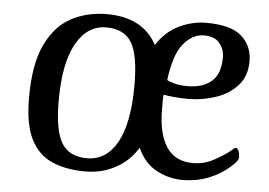

<svg xmlns="http://www.w3.org/2000/svg" viewBox="-43 -581 912 650"><g transform="rotate(5 412.5 -255.5)"><path d="M268 13Q202 13 154.5 -8Q107 -29 82 -79.5Q57 -130 57 -219Q57 -334 89 -400.5Q121 -467 175 -495.5Q229 -524 295 -524Q418 -524 466 -434Q496 -481 541 -502.5Q586 -524 633 -524Q717 -524 753.5 -491.5Q790 -459 790 -407Q790 -355 760 -323Q730 -291 685 -276.5Q640 -262 596 -262Q571 -262 548.5 -264Q526 -266 510 -269Q509 -263 509 -248Q509 -233 509 -221Q509 -137 538.5 -92Q568 -47 629 -47Q667 -47 700.5 -65.5Q734 -84 750 -97Q759 -105 763 -108Q767 -111 770 -111Q775 -111 779 -101.5Q783 -92 783 -80Q783 -72 773 -61Q741 -27 696 -7Q651 13 599 13Q552 13 510 -9.5Q468 -32 445 -83Q418 -38 371.5 -12.5Q325 13 268 13ZM593 -305Q642 -306 670.5 -331.5Q699 -357 699 -412Q699 -440 682 -460.5Q665 -481 629 -481Q591 -481 560 -444.5Q529 -408 518 -320Q521 -316 543 -310Q565 -304 593 -305ZM270 -32Q336 -32 372.5 -98Q409 -164 409 -292Q409 -395 383.5 -437Q358 -479 297 -479Q233 -479 195.5 -412.5Q158 -346 158 -218Q158 -116 184 -74Q210 -32 270 -32Z"/></g></svg>

Font: BriemHand
Style: Regular
Weight: 400
Designer: Gunnlaugur SE Briem, Eben Sorkin
Foundry: Sorkin Type
Version: Version 1.001; ttfautohint (v1.8.4.7-5d5b)